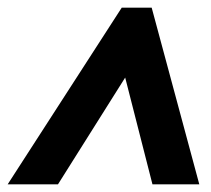

<svg xmlns="http://www.w3.org/2000/svg" viewBox="-20 -735 549 500"><path d="M0 -255H131L306 -533L377 -255H499L375 -715H297Z"/></svg>

Font: Noto Sans SemiCondensed ExtraBold
Style: Italic
Weight: 800
Width: 4
Italic angle: -12°
Designer: Monotype Design Team
Foundry: Monotype Imaging Inc.
Version: Version 2.013